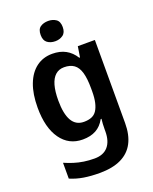

<svg xmlns="http://www.w3.org/2000/svg" viewBox="-177 -848 947 1185"><g transform="rotate(-20 296.0 -255.5)"><path d="M243 -552Q293 -552 330 -532Q367 -512 392 -472H397L408 -542H520V4Q520 81 492.5 133.5Q465 186 409 213Q353 240 268 240Q211 240 164.5 232.5Q118 225 76 207V103Q106 116 136 125.5Q166 135 199 140Q232 145 269 145Q327 145 357.5 110Q388 75 388 10V-4Q388 -19 389 -39Q390 -59 392 -71H387Q364 -29 328 -9.5Q292 10 241 10Q150 10 97.5 -64Q45 -138 45 -270Q45 -359 69 -422Q93 -485 137.5 -518.5Q182 -552 243 -552ZM283 -449Q249 -449 226 -428.5Q203 -408 191.5 -368Q180 -328 180 -268Q180 -180 206 -135Q232 -90 285 -90Q314 -90 335 -98.5Q356 -107 369 -126.5Q382 -146 389 -176.5Q396 -207 396 -250V-269Q396 -334 384.5 -373.5Q373 -413 348 -431Q323 -449 283 -449ZM289 -751Q318 -751 339.5 -736.5Q361 -722 361 -685Q361 -649 339.5 -633.5Q318 -618 289 -618Q258 -618 237 -633.5Q216 -649 216 -685Q216 -722 237 -736.5Q258 -751 289 -751Z"/></g></svg>

Font: Noto Sans Display SemiBold
Style: Regular
Weight: 600
Designer: Monotype Design Team
Foundry: Monotype Imaging Inc.
Version: Version 2.003